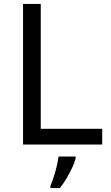

<svg xmlns="http://www.w3.org/2000/svg" viewBox="-20 -734 564 975"><path d="M97 0V-714H187V-80H499V0ZM364 70Q360 88 347.5 115.5Q335 143 318.5 171Q302 199 284 221H236V209Q244 192 252.5 165.5Q261 139 268 110.5Q275 82 277 61H364Z"/></svg>

Font: Noto Sans Thaana
Style: Regular
Weight: 400
Designer: Monotype Design Team
Foundry: Monotype Imaging Inc.
Version: Version 2.001